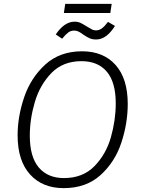

<svg xmlns="http://www.w3.org/2000/svg" viewBox="-20 -961 728 992"><path d="M640 -424Q640 -324 607 -224Q574 -124 499.5 -56.5Q425 11 309 11Q199 11 135 -60Q71 -131 71 -262Q71 -359 105 -459Q139 -559 214 -627.5Q289 -696 404 -696Q514 -696 577 -625.5Q640 -555 640 -424ZM134 -260Q134 -150 180.5 -95.5Q227 -41 310 -41Q408 -41 468 -102.5Q528 -164 553 -252Q578 -340 578 -427Q578 -536 532 -590.5Q486 -645 401 -645Q305 -645 245.5 -583.5Q186 -522 160 -434Q134 -346 134 -260ZM409 -783Q396 -793 385.5 -798Q375 -803 364 -803Q346 -803 333 -793.5Q320 -784 301 -761L268 -783Q313 -849 365 -849Q383 -849 396.5 -842.5Q410 -836 429 -824Q447 -813 456 -808.5Q465 -804 476 -804Q492 -804 506.5 -814.5Q521 -825 538 -848L574 -827Q530 -757 477 -757Q457 -757 442.5 -763.5Q428 -770 409 -783ZM310 -894 317 -941H557L550 -894Z"/></svg>

Font: Fira Sans Light
Style: Italic
Weight: 300
Italic angle: -8°
Designer: bBox Type GmbH & Carrois Corporate GbR & Edenspiekermann AG
Foundry: bBox Type GmbH & Carrois Corporate GbR & Edenspiekermann AG
Version: Version 4.301